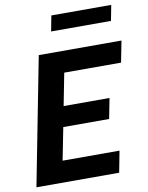

<svg xmlns="http://www.w3.org/2000/svg" viewBox="-100 -1009 834 1080"><g transform="rotate(-10 317.0 -469.0)"><path d="M19 0H491.5L515 -122H190L226.5 -307.5H488.5L511 -423.5H249L285 -608H609.5L633.5 -730H161ZM611.5 -937.5H269.5L252.5 -849H594.5Z"/></g></svg>

Font: Monaspace Neon
Style: Bold Italic
Weight: 700
Italic angle: -11°
Designer: Riley Cran & the Lettermatic Team
Foundry: Lettermatic
Version: Version 1.200 (Monaspace Neon)